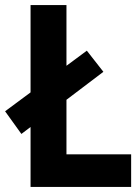

<svg xmlns="http://www.w3.org/2000/svg" viewBox="-30 -734 550 754"><path d="M54 -208 -10 -297 311 -535 376 -452ZM90 0V-714H231V-128H485V0Z"/></svg>

Font: Noto Sans Mono Condensed Extra
Style: Regular
Weight: 800
Width: 3
Designer: Monotype Design Team
Foundry: Monotype Imaging Inc.
Version: Version 1.900